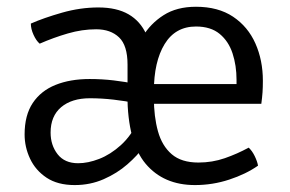

<svg xmlns="http://www.w3.org/2000/svg" viewBox="-20 -522 836 554"><path d="M51 -134Q51 -189.5 74.5 -224.8Q98 -260 140.2 -277Q182.5 -294 238.5 -294Q274.5 -294 308 -290Q341.5 -286 373.5 -279.5V-224Q342.5 -230.5 307.8 -234.5Q273 -238.5 239.5 -238.5Q187 -238.5 156.5 -212.8Q126 -187 126 -139.5Q126 -103 146.2 -77Q166.5 -51 205.5 -51Q234 -51 266.2 -63.5Q298.5 -76 328.5 -103Q358.5 -130 379 -173.5L395 -99Q377 -73.5 347.5 -47.8Q318 -22 279.2 -5Q240.5 12 195.5 12Q146.5 12 114.5 -9.2Q82.5 -30.5 66.8 -64Q51 -97.5 51 -134ZM348 -248V-335.5Q348 -391 323.5 -414.2Q299 -437.5 257.5 -437.5Q217 -437.5 175.8 -425.5Q134.5 -413.5 94.5 -396Q84.5 -404.5 76.8 -421.5Q69 -438.5 69 -454Q106.5 -470.5 159.2 -485.5Q212 -500.5 264 -500.5Q316.5 -500.5 350.8 -480.8Q385 -461 402 -423.2Q419 -385.5 419 -331.5V-248ZM390.5 -222.5V-279.5H662.5V-291.5Q662.5 -333 651 -368Q639.5 -403 613.8 -424.2Q588 -445.5 545.5 -445.5Q486 -445.5 455 -394.8Q424 -344 424 -258.5V-239.5Q424 -185.5 435.8 -143.2Q447.5 -101 475.5 -77Q503.5 -53 552.5 -53Q592.5 -53 628.5 -65.5Q664.5 -78 697.5 -96Q707.5 -87 715 -71.5Q722.5 -56 724.5 -44Q689.5 -19.5 641.5 -3.8Q593.5 12 542.5 12Q452 12 400.2 -49.5Q348.5 -111 347.5 -248Q347 -288 357.2 -332.2Q367.5 -376.5 390.8 -415.2Q414 -454 452 -478.2Q490 -502.5 545.5 -502.5Q609.5 -502.5 652.5 -473.8Q695.5 -445 717 -396.5Q738.5 -348 738.5 -289Q738.5 -270 737.5 -255.5Q736.5 -241 734 -222.5Z"/></svg>

Font: Signika Light
Style: Regular
Weight: 300
Designer: Anna Giedry
Foundry: Anna Giedry
Version: Version 2.000